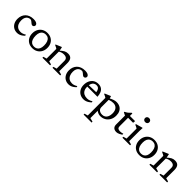

<svg xmlns="http://www.w3.org/2000/svg" viewBox="352 -2349 4222 4222"><g transform="rotate(45 2463.5 -238.0)"><path d="M298.5 -464.5Q347 -464.5 374.8 -453.8Q402.5 -443 414.5 -427.5Q426.5 -412 426.5 -397.5Q426.5 -382 419.8 -369.5Q413 -357 401 -350Q389 -343 373.5 -343Q362.5 -343 350.8 -350Q339 -357 327.2 -367.2Q315.5 -377.5 303.2 -387.8Q291 -398 278 -405Q265 -412 252 -412Q217.5 -412 188.2 -394.8Q159 -377.5 141.5 -342.2Q124 -307 124 -253.5Q124 -192.5 144.2 -148.8Q164.5 -105 202.5 -82Q240.5 -59 293.5 -59Q324.5 -59 355.8 -70Q387 -81 418 -101.5L426 -74.5Q399 -46.5 370.8 -27.8Q342.5 -9 312.8 0.5Q283 10 251.5 10Q189.5 10 142.2 -18.5Q95 -47 68.5 -98Q42 -149 42 -217Q42 -271 59.2 -316.2Q76.5 -361.5 109.2 -394.8Q142 -428 189.8 -446.2Q237.5 -464.5 298.5 -464.5Z M728 -40.5Q771.5 -40.5 803.8 -59.2Q836 -78 853.8 -116.5Q871.5 -155 871.5 -215.5Q871.5 -280.5 854.8 -324.8Q838 -369 806.2 -391.5Q774.5 -414 729.5 -414Q686 -414 653.8 -395.5Q621.5 -377 603.8 -338.2Q586 -299.5 586 -239.5Q586 -174.5 602.8 -130.2Q619.5 -86 651.5 -63.2Q683.5 -40.5 728 -40.5ZM726.5 10Q657 10 605.5 -19.5Q554 -49 525.5 -101.8Q497 -154.5 497 -224Q497 -295 526.8 -349.2Q556.5 -403.5 609.2 -434Q662 -464.5 731 -464.5Q800.5 -464.5 852 -435.2Q903.5 -406 932 -353.2Q960.5 -300.5 960.5 -230.5Q960.5 -159.5 930.8 -105.2Q901 -51 848.2 -20.5Q795.5 10 726.5 10Z M1195 -368V-51L1273 -28.5V0H1035V-28.5L1113.5 -51V-353Q1105.5 -360.5 1086.8 -370.8Q1068 -381 1034 -395.5V-410.5L1162.5 -465.5H1175.5ZM1347.5 -28.5 1425.5 -51V-295Q1425.5 -325 1414 -345.2Q1402.5 -365.5 1378.8 -376Q1355 -386.5 1318.5 -386.5Q1280.5 -386.5 1245.2 -374.5Q1210 -362.5 1191 -345L1175.5 -362Q1208.5 -393 1234.2 -413Q1260 -433 1281.8 -444.2Q1303.5 -455.5 1325.2 -460Q1347 -464.5 1372.5 -464.5Q1441.5 -464.5 1474.2 -425Q1507 -385.5 1507 -302.5V-51L1586.5 -28.5V0H1347.5Z M1899 -464.5Q1947.5 -464.5 1975.2 -453.8Q2003 -443 2015 -427.5Q2027 -412 2027 -397.5Q2027 -382 2020.2 -369.5Q2013.5 -357 2001.5 -350Q1989.5 -343 1974 -343Q1963 -343 1951.2 -350Q1939.5 -357 1927.8 -367.2Q1916 -377.5 1903.8 -387.8Q1891.5 -398 1878.5 -405Q1865.5 -412 1852.5 -412Q1818 -412 1788.8 -394.8Q1759.5 -377.5 1742 -342.2Q1724.5 -307 1724.5 -253.5Q1724.5 -192.5 1744.8 -148.8Q1765 -105 1803 -82Q1841 -59 1894 -59Q1925 -59 1956.2 -70Q1987.5 -81 2018.5 -101.5L2026.5 -74.5Q1999.5 -46.5 1971.2 -27.8Q1943 -9 1913.2 0.5Q1883.5 10 1852 10Q1790 10 1742.8 -18.5Q1695.5 -47 1669 -98Q1642.5 -149 1642.5 -217Q1642.5 -271 1659.8 -316.2Q1677 -361.5 1709.8 -394.8Q1742.5 -428 1790.2 -446.2Q1838 -464.5 1899 -464.5Z M2312.5 -464.5Q2372 -464.5 2411.8 -439.5Q2451.5 -414.5 2473 -366.2Q2494.5 -318 2498 -248H2165.5V-293L2441.5 -301L2409 -283.5Q2406.5 -326 2394.2 -355.2Q2382 -384.5 2360.5 -399.8Q2339 -415 2306.5 -415Q2268 -415 2239.5 -396Q2211 -377 2195.5 -339.5Q2180 -302 2180 -246Q2180 -185.5 2201.8 -143.8Q2223.5 -102 2264 -80.5Q2304.5 -59 2362 -59Q2385.5 -59 2407.5 -64.2Q2429.5 -69.5 2450.2 -79Q2471 -88.5 2490 -101.5L2498.5 -74.5Q2470.5 -47 2441 -28Q2411.5 -9 2380.2 0.5Q2349 10 2316.5 10Q2252 10 2202.8 -18.8Q2153.5 -47.5 2125.5 -99.5Q2097.5 -151.5 2097.5 -221Q2097.5 -291 2123.8 -346Q2150 -401 2198.2 -432.8Q2246.5 -464.5 2312.5 -464.5Z M2992 -224Q2992 -310 2951.2 -354.5Q2910.5 -399 2842 -399Q2812.5 -399 2785.2 -394Q2758 -389 2733.5 -379.5Q2709 -370 2686.5 -355.5V-397Q2718.5 -416 2745.8 -428.8Q2773 -441.5 2796.2 -449.5Q2819.5 -457.5 2839.2 -461Q2859 -464.5 2876 -464.5Q2944 -464.5 2990.2 -437.8Q3036.5 -411 3060.5 -362.5Q3084.5 -314 3084.5 -248.5Q3084.5 -169 3051.8 -110.8Q3019 -52.5 2964.5 -21.2Q2910 10 2844 10Q2812 10 2784 0.5Q2756 -9 2732.2 -25.5Q2708.5 -42 2689 -64H2719.5V193.5L2808 216V244H2559V216L2638 193V-353Q2631.5 -359 2620 -365.8Q2608.5 -372.5 2592.8 -380Q2577 -387.5 2558.5 -395.5V-410.5L2687 -465.5H2700.5L2720 -395V-145Q2720 -113.5 2736 -90Q2752 -66.5 2781 -53.8Q2810 -41 2848 -41Q2893.5 -41 2925.8 -63.2Q2958 -85.5 2975 -126.8Q2992 -168 2992 -224Z M3300.5 -132Q3300.5 -94.5 3322 -77.5Q3343.5 -60.5 3385.5 -60.5Q3404.5 -60.5 3426.8 -64.2Q3449 -68 3475 -75.5V-45.5Q3442.5 -24.5 3418 -12.5Q3393.5 -0.5 3374 4Q3354.5 8.5 3336.5 8.5Q3302 8.5 3275.5 -3.8Q3249 -16 3233.8 -40.8Q3218.5 -65.5 3218.5 -102V-383.5L3150.5 -417.5V-434.5Q3168 -443 3182.5 -451.2Q3197 -459.5 3209.2 -468.2Q3221.5 -477 3232.5 -486.8Q3243.5 -496.5 3254.5 -507.5Q3265.5 -518.5 3276.5 -531.5H3300.5V-439ZM3268.5 -398 3269.5 -454.5H3462L3456.5 -398Z M3634.5 -595.5Q3605 -595.5 3586.5 -612.8Q3568 -630 3568 -658Q3568 -686 3586.5 -703.2Q3605 -720.5 3634.5 -720.5Q3664 -720.5 3682.5 -703.2Q3701 -686 3701 -658Q3701 -630 3682.5 -612.8Q3664 -595.5 3634.5 -595.5ZM3686.5 -464.5 3682 -373.5V-51L3760 -28.5V0H3522V-28.5L3600.5 -51V-360.5Q3595 -365.5 3582 -373Q3569 -380.5 3552.8 -388.2Q3536.5 -396 3521 -401.5V-422L3671 -464.5Z M4054.5 -40.5Q4098 -40.5 4130.2 -59.2Q4162.5 -78 4180.2 -116.5Q4198 -155 4198 -215.5Q4198 -280.5 4181.2 -324.8Q4164.5 -369 4132.8 -391.5Q4101 -414 4056 -414Q4012.5 -414 3980.2 -395.5Q3948 -377 3930.2 -338.2Q3912.5 -299.5 3912.5 -239.5Q3912.5 -174.5 3929.2 -130.2Q3946 -86 3978 -63.2Q4010 -40.5 4054.5 -40.5ZM4053 10Q3983.5 10 3932 -19.5Q3880.5 -49 3852 -101.8Q3823.5 -154.5 3823.5 -224Q3823.5 -295 3853.2 -349.2Q3883 -403.5 3935.8 -434Q3988.5 -464.5 4057.5 -464.5Q4127 -464.5 4178.5 -435.2Q4230 -406 4258.5 -353.2Q4287 -300.5 4287 -230.5Q4287 -159.5 4257.2 -105.2Q4227.5 -51 4174.8 -20.5Q4122 10 4053 10Z M4521.5 -368V-51L4599.5 -28.5V0H4361.5V-28.5L4440 -51V-353Q4432 -360.5 4413.2 -370.8Q4394.5 -381 4360.5 -395.5V-410.5L4489 -465.5H4502ZM4674 -28.5 4752 -51V-295Q4752 -325 4740.5 -345.2Q4729 -365.5 4705.2 -376Q4681.5 -386.5 4645 -386.5Q4607 -386.5 4571.8 -374.5Q4536.5 -362.5 4517.5 -345L4502 -362Q4535 -393 4560.8 -413Q4586.5 -433 4608.2 -444.2Q4630 -455.5 4651.8 -460Q4673.5 -464.5 4699 -464.5Q4768 -464.5 4800.8 -425Q4833.5 -385.5 4833.5 -302.5V-51L4913 -28.5V0H4674Z"/></g></svg>

Font: Newsreader
Style: Regular
Weight: 400
Designer: Hugues Gentile
Foundry: Production Type
Version: Version 1.003